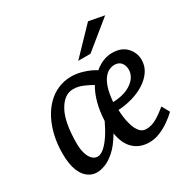

<svg xmlns="http://www.w3.org/2000/svg" viewBox="-153 -794 928 945"><g transform="rotate(-30 311.5 -322.0)"><path d="M135.1 11.1Q108.9 11.1 85.6 -5.5Q62.2 -22.1 48 -58.7Q33.7 -95.3 33.7 -154.3Q33.7 -206.8 44.2 -252.9Q54.7 -299.1 74.2 -337.5Q93.8 -376 121.3 -403.6Q148.7 -431.3 183.8 -446.5Q218.9 -461.8 259.7 -461.8Q291.8 -461.8 327.2 -450.9Q362.7 -440 391.8 -421.8Q414.6 -441.2 440 -451.5Q465.4 -461.8 491.8 -461.8Q545.3 -461.8 573.6 -430.9Q601.9 -400 601.9 -360.3Q601.9 -324.3 582.4 -295.9Q562.9 -267.5 530.8 -247.3Q498.7 -227 459.2 -215.8Q419.7 -204.6 379.9 -202.6Q379.9 -187.8 382.8 -163Q385.7 -138.2 393.4 -112.9Q401.2 -87.6 415.4 -70.1Q429.6 -52.7 452 -52.7Q483 -52.7 512.3 -69.9Q541.5 -87.2 571.1 -112L595 -68.3Q576 -49.8 549.5 -31.2Q523.1 -12.6 493.3 -0.4Q463.4 11.8 433 11.8Q380.2 11.8 345.6 -20.2Q311 -52.2 300.9 -115.2Q269.8 -62.3 239.1 -35.3Q208.4 -8.2 181.9 1.4Q155.4 11.1 135.1 11.1ZM176.3 -54.9Q195.1 -54.9 215.3 -72.6Q235.5 -90.4 255.8 -121.1Q276.1 -151.8 293.7 -189.7Q296.2 -245.5 308.4 -290Q320.6 -334.6 340.3 -367.2Q321.6 -378.6 293.4 -390.9Q265.2 -403.3 237.1 -403.3Q185.9 -403.3 152.4 -343Q119 -282.8 119 -162.8Q119 -128.9 126.7 -104.4Q134.4 -80 147.6 -67.4Q160.8 -54.9 176.3 -54.9ZM376.4 -249.3Q444.1 -251.8 483.5 -280.7Q522.9 -309.6 522.9 -349.7Q522.9 -374.3 509.7 -389.8Q496.6 -405.2 473.2 -405.2Q457.9 -405.2 442.7 -398.4Q427.5 -391.6 413.9 -374.4Q400.2 -357.2 390.2 -327Q380.2 -296.7 376.4 -249.3ZM329 -511.1 468 -655.7 555.9 -639 398.5 -511.1Z"/></g></svg>

Font: Ancizar Sans Thin
Style: Italic
Weight: 100
Italic angle: -4°
Designer: Cesar Puertas, Viviana Monsalve, Julian Moncada, Julian Prieto, Jose Castro, Mariel Hernandez, Felipe Aragon, Sara Alarc
Version: Version 8.100